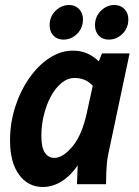

<svg xmlns="http://www.w3.org/2000/svg" viewBox="-20 -735 555 766"><path d="M20 -175Q20 -244 40.5 -308Q61 -372 96.5 -423Q132 -474 177 -503.5Q222 -533 271 -533Q331 -533 374 -490L387 -522H497L413 -125Q408 -102 406.5 -84.5Q405 -67 404 -45L403 0H287L290 -75Q262 -34 226 -11.5Q190 11 151 11Q92 11 56 -38Q20 -87 20 -175ZM145 -192Q145 -147 159 -126Q173 -105 197 -105Q231 -105 269 -150.5Q307 -196 326 -283L350 -393Q333 -411 314.5 -417.5Q296 -424 278 -424Q250 -424 225.5 -404Q201 -384 183 -350.5Q165 -317 155 -276Q145 -235 145 -192ZM178 -634Q178 -669 201.5 -692Q225 -715 256 -715Q280 -715 295.5 -699Q311 -683 311 -658Q311 -623 287.5 -600Q264 -577 233 -577Q208 -577 193 -593Q178 -609 178 -634ZM359 -634Q359 -669 382.5 -692Q406 -715 436 -715Q461 -715 476.5 -699Q492 -683 492 -658Q492 -623 468.5 -600Q445 -577 414 -577Q389 -577 374 -593Q359 -609 359 -634Z"/></svg>

Font: Radio Canada Condensed SemiBold
Style: Italic
Weight: 600
Width: 3
Italic angle: -12°
Designer: Charles Daoud, Etienne Aubert Bonn, Alexandre Saumier Demers, Jacques Le Bailly
Foundry: Radio-Canada
Version: Version 2.104; ttfautohint (v1.8.4.7-5d5b);gftools[0.9.28.de